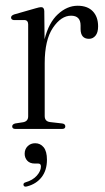

<svg xmlns="http://www.w3.org/2000/svg" viewBox="-20 -460 376 685"><path d="M138 -420.5 139 -320Q154 -379.5 186.8 -409.5Q219.5 -439.5 257 -439.5Q292 -439.5 311 -419.8Q330 -400 330 -366Q330 -344 320.8 -332.8Q311.5 -321.5 297.5 -321.5Q268 -321.5 267.5 -356V-369Q267.5 -404 233.5 -404Q198 -404 168.8 -360.8Q139.5 -317.5 139.5 -234.5V-46Q139.5 -27 158.5 -24.5L202 -19.5Q213 -18 213 -9Q213 0 201.5 0H35Q23.5 0 23.5 -9Q23.5 -16.5 34 -19.5L63 -24Q80.5 -27.5 80.5 -45V-373Q80.5 -387 69 -388.5H28.5Q19.5 -390 19.5 -397.5Q19.5 -404.5 30.5 -408.5L107.5 -430.5Q121 -434.5 126.5 -434.5Q137.5 -434.5 138 -420.5ZM104.5 123.5Q86.5 123.5 77.2 113.2Q68 103 68 88.5Q68 72 78.8 61.5Q89.5 51 105.5 51Q124 51 135.8 65.5Q147.5 80 147.5 110Q147.5 147.5 128.5 172Q109.5 196.5 76.5 205Q66.5 208 64 201Q62 193 71 190.5Q97 183 111.5 166.5Q126 150 126 134Q126 123.5 116.5 123.5Z"/></svg>

Font: Fraunces 144pt S050 Light
Style: Regular
Weight: 300
Version: Version 1.000; ttfautohint (v1.8.3)